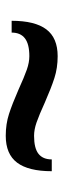

<svg xmlns="http://www.w3.org/2000/svg" viewBox="198 -580 216 651"><g transform="rotate(90 305.5 -255.0)"><path d="M285 -210Q241 -230 216.5 -238.5Q192 -247 171 -247Q130 -247 110.5 -232Q91 -217 91 -187H51Q51 -266 80 -304.5Q109 -343 171 -343Q211 -343 245 -332Q279 -321 327 -300Q371 -280 395.5 -271.5Q420 -263 441 -263Q483 -263 502 -278Q521 -293 521 -323H561Q561 -244 532 -205.5Q503 -167 441 -167Q401 -167 367 -178Q333 -189 285 -210Z"/></g></svg>

Font: Philosopher
Style: Bold
Weight: 700
Designer: Jovanny Lemonad
Foundry: Jovanny Lemonad
Version: Version 2.000